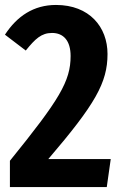

<svg xmlns="http://www.w3.org/2000/svg" viewBox="-24 -755 490 775"><path d="M202 -735C112 -735 45 -690 -4 -615L80 -551C118 -598 143 -622 186 -622C232 -622 261 -591 261 -529C261 -427 216 -353 16 -106V0H407L423 -113H171C360 -334 410 -421 410 -537C410 -646 337 -735 202 -735Z"/></svg>

Font: Glow Sans TC Compressed
Style: Bold
Weight: 700
Width: 2
Designer: Ryoko NISHIZUKA (kana, bopomofo & ideographs); Paul D. Hunt (Latin, Greek & Cyrillic); Sandoll Communications, Soo-young
Version: Version 0.93